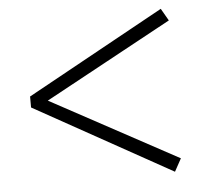

<svg xmlns="http://www.w3.org/2000/svg" viewBox="-44 -676 681 627"><g transform="rotate(-5 296.5 -363.0)"><path d="M55 -346V-382L505 -630L528 -590L94 -354V-373L528 -138L505 -96Z"/></g></svg>

Font: Noto Serif KR ExtraLight SemiBold
Style: Regular
Weight: 600
Version: Version 2.002-H1;hotconv 1.1.0;makeotfexe 2.6.0